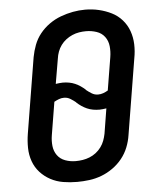

<svg xmlns="http://www.w3.org/2000/svg" viewBox="-53 -792 707 847"><g transform="rotate(-5 300.0 -369.0)"><path d="M255 8Q223 8 193 3Q163 -2 137 -16Q111 -30 91.5 -51.5Q72 -73 62 -101Q52 -129 51.5 -160Q51 -191 56 -222L111 -557Q116 -584 126 -610.5Q136 -637 154 -659.5Q172 -682 196 -699Q220 -716 247 -726Q274 -736 301 -741Q328 -746 355 -746Q387 -746 416.5 -739Q446 -732 472 -719Q498 -706 517.5 -684Q537 -662 547 -634Q557 -606 558 -575Q559 -544 553 -513L498 -178Q494 -151 483.5 -124.5Q473 -98 455 -75.5Q437 -53 413 -36Q389 -19 362.5 -9Q336 1 308.5 4.5Q281 8 255 8ZM380 -368Q392 -368 403 -372Q414 -376 424 -382L448 -528Q452 -552 449.5 -576Q447 -600 433.5 -618Q420 -636 397.5 -643.5Q375 -651 351 -651Q336 -651 320.5 -648.5Q305 -646 290 -639.5Q275 -633 262 -623Q249 -613 239.5 -600Q230 -587 224.5 -572Q219 -557 217 -542L198 -431Q206 -432 213.5 -433Q221 -434 229 -434Q243 -434 257 -431.5Q271 -429 283.5 -423.5Q296 -418 307 -410.5Q318 -403 328 -394V-393Q339 -384 352 -376Q365 -368 380 -368ZM256 -84Q272 -84 287.5 -86.5Q303 -89 318 -95Q333 -101 346 -111Q359 -121 369 -134.5Q379 -148 384.5 -163Q390 -178 393 -193L411 -304Q403 -303 395.5 -302Q388 -301 381 -301Q366 -301 352 -303.5Q338 -306 325.5 -311.5Q313 -317 302 -324.5Q291 -332 281 -341V-342Q270 -351 257 -359Q244 -367 229 -367Q217 -367 206.5 -363Q196 -359 185 -353L161 -207Q157 -183 159.5 -159.5Q162 -136 175 -118Q188 -100 210 -92Q232 -84 256 -84Z"/></g></svg>

Font: Iosevka Curly SmBdExObl
Style: Regular
Weight: 600
Width: 7
Italic angle: -9°
Monospace: yes
Designer: Belleve Invis
Foundry: Belleve Invis
Version: Version 11.1.0; ttfautohint (v1.8.3)